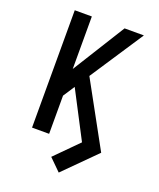

<svg xmlns="http://www.w3.org/2000/svg" viewBox="-167 -835 933 1130"><g transform="rotate(20 300.0 -270.0)"><path d="M340 195 267 123 408 -19 256 -311 209 -239V0H102V-735H209V-406L414 -735H535L315 -401L535 0Z"/></g></svg>

Font: Iosevka Semibold Extended
Style: Regular
Weight: 600
Width: 7
Monospace: yes
Designer: Belleve Invis
Foundry: Belleve Invis
Version: Version 32.5.0; ttfautohint (v1.8.4)